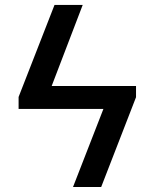

<svg xmlns="http://www.w3.org/2000/svg" viewBox="-20 -747 617 767"><path d="M523.4 -403.4H186.4L310.4 -727.3H197.8L54.3 -359.7V-311.8H393.1L271.7 0H384.2L523.4 -358.7Z"/></svg>

Font: Margiela Sans Medium
Style: Regular
Weight: 500
Designer: Stefan Endress, Andreas Faust
Version: Version 1.100;FEAKit 1.0